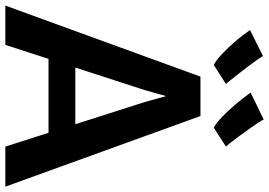

<svg xmlns="http://www.w3.org/2000/svg" viewBox="-168 -866 1033 738"><g transform="rotate(90 349.0 -496.5)"><path d="M152 0H1L274 -750H425.5L697 0H543L371.5 -536.5L349 -618L326 -536.5ZM149.5 -166 169.5 -269H510.5L531.5 -166ZM470 -801Q452.5 -810.5 428.8 -833.2Q405 -856 380.2 -885.2Q355.5 -914.5 335.5 -943L439 -993Q441.5 -986.5 451.8 -971Q462 -955.5 476 -935.8Q490 -916 504 -897.2Q518 -878.5 528.8 -864.8Q539.5 -851 543 -848ZM229 -801Q211 -810.5 186.5 -833.5Q162 -856.5 137.5 -885.2Q113 -914 95 -940.5L195 -990.5Q198 -984.5 208.5 -969.2Q219 -954 233.5 -934.8Q248 -915.5 262.8 -897Q277.5 -878.5 288.2 -864.8Q299 -851 302.5 -848Z"/></g></svg>

Font: Merriweather Sans SemiBold
Style: Regular
Weight: 600
Designer: Eben Sorkin
Foundry: Eben Sorkin
Version: Version 2.001